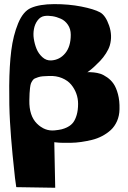

<svg xmlns="http://www.w3.org/2000/svg" viewBox="-20 -719 608 910"><path d="M57.1 168Q54.7 151.9 51 124Q47.4 96.2 39.6 14.6Q31.7 -66.9 27.3 -142.3Q22.9 -217.8 23.7 -312.5Q24.4 -407.2 33.4 -479.2Q42.5 -551.3 65.9 -608.2Q89.4 -665 126.5 -681.2Q167.5 -699.2 236.6 -699.5Q305.7 -699.7 365.2 -688Q424.8 -676.3 454.1 -660.6Q480.5 -646 497.1 -597.9Q513.7 -549.8 500.5 -503.9Q495.1 -485.8 482.4 -466.1Q469.7 -446.3 455.1 -430.9Q440.4 -415.5 426.5 -402.8Q412.6 -390.1 403.3 -383.3L394 -376.5Q397.5 -377 403.1 -377.2Q408.7 -377.4 424.8 -375.7Q440.9 -374 455.6 -369.4Q470.2 -364.7 488 -352.3Q505.9 -339.8 518.3 -321.8Q530.8 -303.7 539.1 -272.7Q547.4 -241.7 546.4 -201.7Q545.9 -170.4 534.7 -145Q523.4 -119.6 505.4 -103Q487.3 -86.4 464.1 -74.2Q440.9 -62 415.5 -55.9Q390.1 -49.8 364.7 -46.1Q339.4 -42.5 316.4 -42.2Q293.5 -42 275.9 -42.2Q258.3 -42.5 248 -43.9L237.3 -44.9L241.7 170.9ZM140.1 -536.1Q144 -510.3 153.1 -487.8Q162.1 -465.3 180.7 -448.2Q199.2 -431.2 223.1 -432.6Q263.2 -435.1 289.3 -466.8Q315.4 -498.5 315.4 -554.2Q315.4 -581.5 302 -601.3Q288.6 -621.1 268.6 -630.1Q248.5 -639.2 228.3 -642.3Q208 -645.5 190.9 -643.1Q171.4 -640.1 158.2 -622.3Q145 -604.5 140.9 -581.5Q136.7 -558.6 140.1 -536.1ZM119.1 -243.2Q117.7 -170.4 155 -133.3Q192.4 -96.2 239.3 -101.1Q258.8 -103 272.5 -106.2Q286.1 -109.4 301.8 -117.7Q317.4 -126 327.1 -138.9Q336.9 -151.9 343.5 -174.3Q350.1 -196.8 350.1 -227.1Q350.1 -252 341.8 -275.1Q333.5 -298.3 317.4 -317.9Q301.3 -337.4 273.9 -348.9Q246.6 -360.4 211.9 -358.9Q194.8 -358.4 182.9 -357.4Q170.9 -356.4 160.6 -353Q150.4 -349.6 144.5 -346.9Q138.7 -344.2 133.5 -336.4Q128.4 -328.6 126.2 -322.3Q124 -315.9 122.3 -301.8Q120.6 -287.6 120.1 -276.4Q119.6 -265.1 119.1 -243.2Z"/></svg>

Font: Some Time Later
Style: Regular
Weight: 400
Version: Version 003.300